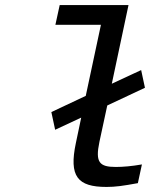

<svg xmlns="http://www.w3.org/2000/svg" viewBox="-20 -730 640 759"><path d="M438 -70C373 -70 356 -88 373 -169L404 -313L553 -383L538 -453L422 -399L488 -710H216L199 -632H379L319 -351L183 -287L198 -217L301 -265L280 -165C252 -33 286 9 401 9C436 9 465 5 525 -6L541 -80C501 -73 466 -70 438 -70Z"/></svg>

Font: LT Wave Mono
Style: Italic
Weight: 400
Designer: Daniel Lyons
Version: Version 2.5 (Glyphs App)